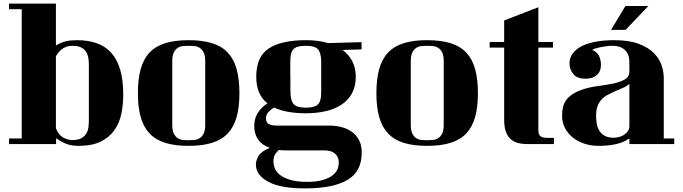

<svg xmlns="http://www.w3.org/2000/svg" viewBox="-20 -735 3777 1061"><path d="M30 -715H289V-484Q319 -501 344.5 -507Q370 -513 405 -513Q466 -513 513.5 -496.5Q561 -480 594 -444Q627 -408 644 -350.5Q661 -293 661 -212Q661 -157 650.5 -106Q640 -55 612 -15.5Q584 24 536.5 47.5Q489 71 414 71Q374 71 346.5 60Q319 49 290 29V61H30V30H100V-684H30ZM289 -26Q303 10 328.5 24.5Q354 39 381 39Q413 39 431 28Q449 17 458 1Q467 -15 469 -34.5Q471 -54 471 -70V-379Q471 -434 448.5 -458Q426 -482 381 -482Q360 -482 345 -476Q330 -470 319.5 -461.5Q309 -453 301.5 -443Q294 -433 289 -425Z M742 -220Q742 -298 757.5 -353.5Q773 -409 806.5 -444.5Q840 -480 893.5 -496.5Q947 -513 1022 -513Q1098 -513 1151.5 -496.5Q1205 -480 1238.5 -444.5Q1272 -409 1287.5 -353.5Q1303 -298 1303 -220Q1303 -143 1287.5 -88Q1272 -33 1238.5 2.5Q1205 38 1151.5 54.5Q1098 71 1022 71Q947 71 893.5 54.5Q840 38 806.5 2.5Q773 -33 757.5 -88Q742 -143 742 -220ZM1114 -397Q1114 -428 1105.5 -445Q1097 -462 1083.5 -470.5Q1070 -479 1054 -480.5Q1038 -482 1022 -482Q1007 -482 991 -480.5Q975 -479 962 -470.5Q949 -462 940.5 -445Q932 -428 932 -397V-45Q932 -14 940.5 3Q949 20 962 28.5Q975 37 991 38.5Q1007 40 1022 40Q1038 40 1054 38.5Q1070 37 1083.5 28.5Q1097 20 1105.5 3Q1114 -14 1114 -45Z M1396 -311Q1396 -422 1465.5 -467.5Q1535 -513 1671 -513Q1706 -513 1736.5 -509Q1767 -505 1793 -497L1978 -502V-462L1873 -459Q1908 -433 1927 -396Q1946 -359 1946 -311Q1946 -257 1925 -219Q1904 -181 1867 -156.5Q1830 -132 1779.5 -120.5Q1729 -109 1671 -109Q1619 -109 1574.5 -116.5Q1530 -124 1495 -141Q1477 -130 1463.5 -116Q1450 -102 1450 -83Q1450 -74 1452 -66.5Q1454 -59 1460 -53.5Q1466 -48 1478 -44.5Q1490 -41 1510 -41H1800Q1834 -41 1866 -33Q1898 -25 1923 -7.5Q1948 10 1963.5 38.5Q1979 67 1979 108Q1979 213 1900.5 259Q1822 305 1676 306Q1537 308 1465.5 271Q1394 234 1394 174Q1394 152 1409 126.5Q1424 101 1471 82Q1455 76 1439.5 67Q1424 58 1412 43.5Q1400 29 1392.5 8.5Q1385 -12 1385 -40Q1385 -81 1405.5 -112.5Q1426 -144 1458 -164Q1428 -187 1412 -223.5Q1396 -260 1396 -311ZM1671 -482Q1644 -482 1627.5 -477.5Q1611 -473 1601 -462.5Q1591 -452 1587.5 -433.5Q1584 -415 1584 -387L1585 -230Q1585 -180 1602.5 -160Q1620 -140 1671 -140Q1719 -140 1737 -158Q1755 -176 1755 -223V-391Q1755 -441 1738 -461.5Q1721 -482 1671 -482ZM1679 270Q1726 270 1757.5 261.5Q1789 253 1808.5 240.5Q1828 228 1837.5 213.5Q1847 199 1849 188Q1855 161 1849.5 143Q1844 125 1832 114.5Q1820 104 1804 100Q1788 96 1773 96H1583Q1570 96 1554 96Q1538 96 1520 94Q1509 105 1500 118.5Q1491 132 1491 157Q1491 175 1498.5 195Q1506 215 1527 231.5Q1548 248 1584.5 259Q1621 270 1679 270Z M2060 -220Q2060 -298 2075.5 -353.5Q2091 -409 2124.5 -444.5Q2158 -480 2211.5 -496.5Q2265 -513 2340 -513Q2416 -513 2469.5 -496.5Q2523 -480 2556.5 -444.5Q2590 -409 2605.5 -353.5Q2621 -298 2621 -220Q2621 -143 2605.5 -88Q2590 -33 2556.5 2.5Q2523 38 2469.5 54.5Q2416 71 2340 71Q2265 71 2211.5 54.5Q2158 38 2124.5 2.5Q2091 -33 2075.5 -88Q2060 -143 2060 -220ZM2432 -397Q2432 -428 2423.5 -445Q2415 -462 2401.5 -470.5Q2388 -479 2372 -480.5Q2356 -482 2340 -482Q2325 -482 2309 -480.5Q2293 -479 2280 -470.5Q2267 -462 2258.5 -445Q2250 -428 2250 -397V-45Q2250 -14 2258.5 3Q2267 20 2280 28.5Q2293 37 2309 38.5Q2325 40 2340 40Q2356 40 2372 38.5Q2388 37 2401.5 28.5Q2415 20 2423.5 3Q2432 -14 2432 -45Z M2955 -503H3036V-472H2955V-15Q2955 10 2967.5 18.5Q2980 27 3007 27H3041V61H2892Q2864 61 2840.5 54.5Q2817 48 2800.5 32.5Q2784 17 2775 -9Q2766 -35 2766 -74V-472H2686V-503H2766V-622L2955 -695Z M3301 -376Q3301 -341 3278.5 -320.5Q3256 -300 3215 -300Q3169 -300 3148 -326Q3127 -352 3127 -383Q3127 -418 3147.5 -443Q3168 -468 3202 -483.5Q3236 -499 3280.5 -506Q3325 -513 3373 -513Q3457 -513 3510.5 -492.5Q3564 -472 3594.5 -440.5Q3625 -409 3636.5 -372.5Q3648 -336 3648 -304V30H3706V61H3458V30Q3425 53 3381.5 62Q3338 71 3288 71Q3246 71 3209.5 59Q3173 47 3145.5 25Q3118 3 3102 -27.5Q3086 -58 3086 -95Q3086 -121 3091 -143Q3096 -165 3109.5 -183Q3123 -201 3145.5 -215.5Q3168 -230 3204 -242Q3241 -254 3285 -259.5Q3329 -265 3367.5 -273Q3406 -281 3432 -295.5Q3458 -310 3458 -340V-369Q3458 -381 3457.5 -400Q3457 -419 3449 -437Q3441 -455 3420.5 -468.5Q3400 -482 3361 -482Q3350 -482 3334 -480Q3318 -478 3302 -475Q3286 -472 3272.5 -468Q3259 -464 3253 -459Q3280 -448 3290.5 -425.5Q3301 -403 3301 -376ZM3458 -272Q3444 -258 3421.5 -249Q3399 -240 3375 -229Q3355 -220 3336.5 -210Q3318 -200 3304 -185Q3290 -170 3282 -148Q3274 -126 3274 -94Q3274 -74 3277.5 -52.5Q3281 -31 3291.5 -13.5Q3302 4 3321 15Q3340 26 3371 26Q3384 26 3399 22.5Q3414 19 3427 11Q3440 3 3449 -9Q3458 -21 3458 -39ZM3437 -570H3357L3436 -702H3563Z"/></svg>

Font: Cafe24 ClassicType
Style: Regular
Weight: 400
Designer: Cafe24 thkim, hmlim, mnelim & 4IR
Foundry: Cafe24
Version: Version 1.000